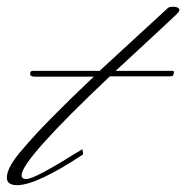

<svg xmlns="http://www.w3.org/2000/svg" viewBox="-81 -516 544 561"><path d="M443 -486Q443 -482 432 -471.5Q421 -461 392.5 -434.5Q364 -408 324 -371Q284 -334 257 -309H424Q427 -309 427 -305Q427 -293 418 -293H240Q-18 -49 -18 -4Q-18 7 -4 7Q20 7 136 -66Q156 -78 160 -80L162 -65Q26 25 -31 25Q-61 25 -61 3Q-61 -28 -14 -81Q48 -155 193 -292H21Q7 -292 7 -300.5Q7 -309 15 -309H210L410 -493Q415 -497 429 -496Q443 -495 443 -486Z"/></svg>

Font: Monsieur La Doulaise
Style: Regular
Weight: 400
Designer: Alejandro Paul
Foundry: Alejandro Paul
Version: Version 1.000